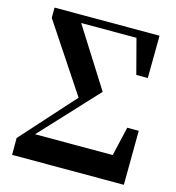

<svg xmlns="http://www.w3.org/2000/svg" viewBox="-110 -841 860 936"><g transform="rotate(15 319.5 -373.5)"><path d="M36 0H600L602 -273H544L510 -126H118L239 -256L383 -411L195 -708H474L520 -533H578L580 -747H50V-695L277 -353L36 -85Z"/></g></svg>

Font: Noto Serif SC Black
Style: Regular
Weight: 900
Designer: Ryoko NISHIZUKA 西塚涼子 (kana & ideographs); Frank Grießhammer (Latin, Greek & Cyrillic); Wenlong ZHANG 张文龙 (bopomofo); San
Foundry: Adobe
Version: Version 2.001;hotconv 1.1.0;makeotfexe 2.6.0